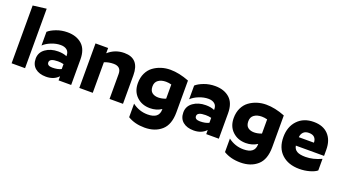

<svg xmlns="http://www.w3.org/2000/svg" viewBox="-63 -1344 3850 2148"><g transform="rotate(20 1862.0 -270.0)"><path d="M50 -688 210 -708V0H50Z M493 -110Q557 -110 599 -131V-190Q567 -198 531 -198Q432 -198 432 -151Q432 -110 493 -110ZM599 -293Q599 -336 571.5 -358Q544 -380 498 -380Q444 -380 387.5 -357.5Q331 -335 296 -301V-464Q327 -493 389 -516.5Q451 -540 521 -540Q628 -540 693.5 -482Q759 -424 759 -302V0H609V-49Q554 10 461 10Q380 10 332.5 -29.5Q285 -69 285 -142Q285 -215 346 -259Q407 -303 496 -303Q557 -303 599 -284Z M1125 -385Q1067 -385 1016 -364V0H856V-530H1006V-467Q1087 -540 1198 -540Q1376 -540 1376 -340V0H1216V-297Q1216 -385 1125 -385Z M1721 -201Q1763 -201 1810 -219V-388Q1776 -397 1745 -397Q1690 -397 1654.5 -372Q1619 -347 1619 -297Q1619 -246 1647.5 -223.5Q1676 -201 1721 -201ZM1970 -115Q1970 32 1892.5 100Q1815 168 1692 168Q1575 168 1492 117V-44Q1574 18 1674 18Q1810 18 1810 -90V-96Q1750 -57 1674 -57Q1578 -57 1515.5 -116.5Q1453 -176 1453 -275Q1453 -342 1478 -394Q1503 -446 1545.5 -477Q1588 -508 1639 -524Q1690 -540 1746 -540Q1851 -540 1970 -493Z M2251 -110Q2315 -110 2357 -131V-190Q2325 -198 2289 -198Q2190 -198 2190 -151Q2190 -110 2251 -110ZM2357 -293Q2357 -336 2329.5 -358Q2302 -380 2256 -380Q2202 -380 2145.5 -357.5Q2089 -335 2054 -301V-464Q2085 -493 2147 -516.5Q2209 -540 2279 -540Q2386 -540 2451.5 -482Q2517 -424 2517 -302V0H2367V-49Q2312 10 2219 10Q2138 10 2090.5 -29.5Q2043 -69 2043 -142Q2043 -215 2104 -259Q2165 -303 2254 -303Q2315 -303 2357 -284Z M2862 -201Q2904 -201 2951 -219V-388Q2917 -397 2886 -397Q2831 -397 2795.5 -372Q2760 -347 2760 -297Q2760 -246 2788.5 -223.5Q2817 -201 2862 -201ZM3111 -115Q3111 32 3033.5 100Q2956 168 2833 168Q2716 168 2633 117V-44Q2715 18 2815 18Q2951 18 2951 -90V-96Q2891 -57 2815 -57Q2719 -57 2656.5 -116.5Q2594 -176 2594 -275Q2594 -342 2619 -394Q2644 -446 2686.5 -477Q2729 -508 2780 -524Q2831 -540 2887 -540Q2992 -540 3111 -493Z M3684 -47Q3656 -23 3598 -6.5Q3540 10 3477 10Q3345 10 3267 -62.5Q3189 -135 3189 -265Q3189 -389 3261 -464.5Q3333 -540 3453 -540Q3565 -540 3627 -474.5Q3689 -409 3689 -295V-222H3353Q3360 -180 3393.5 -160Q3427 -140 3496 -140Q3587 -140 3684 -185ZM3443 -406Q3400 -406 3377.5 -382.5Q3355 -359 3352 -322H3532Q3532 -360 3510.5 -383Q3489 -406 3443 -406Z"/></g></svg>

Font: Roundo
Style: Bold
Weight: 700
Designer: Namrata Goyal (Gurmukhi), Shiva Nallaperumal (Latin)
Foundry: Indian Type Foundry
Version: Version 1.000;PS 1.0;hotconv 1.0.88;makeotf.lib2.5.647800